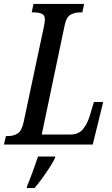

<svg xmlns="http://www.w3.org/2000/svg" viewBox="-38 -734 571 975"><path d="M-18 0 -8 -43H3Q29 -43 50.5 -55.5Q72 -68 82 -114L185 -599Q187 -611 188.5 -619.5Q190 -628 190 -634Q190 -657 174.5 -664Q159 -671 134 -671H123L132 -714H389L380 -671H369Q342 -671 320.5 -659.5Q299 -648 290 -604L174 -51H320Q360 -51 382 -76.5Q404 -102 417 -143L439 -216H486L433 0ZM100 210Q113 179 128.5 136.5Q144 94 155 61H243L241 69Q233 87 214.5 115.5Q196 144 175 173Q154 202 137 221H98Z"/></svg>

Font: Noto Serif ExtraCondensed Medium
Style: Italic
Weight: 500
Width: 2
Italic angle: -12°
Designer: Monotype Design Team
Foundry: Monotype Imaging Inc.
Version: Version 2.013; ttfautohint (v1.8.4.7-5d5b)